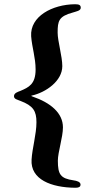

<svg xmlns="http://www.w3.org/2000/svg" viewBox="-20 -734 413 906"><path d="M335 152C348 152 360 150 360 137C360 124 342 119 327 117C266 108 253 90 253 24C253 -15 277 -87 277 -133C277 -200 220 -249 132 -279C129 -280 125 -282 130 -283C197 -298 274 -352 274 -422C274 -468 252 -540 252 -580C252 -635 257 -657 324 -675C339 -680 361 -683 361 -697C361 -710 354 -714 334 -714C227 -713 121 -657 127 -563C131 -510 148 -462 148 -406C148 -337 116 -322 76 -305C63 -300 46 -295 46 -280C46 -266 62 -264 76 -258C137 -235 152 -210 152 -157C152 -101 132 -34 129 19C123 113 222 151 335 152Z"/></svg>

Font: EB Garamond
Style: Bold
Weight: 700
Designer: Georg Duffner and Octavio Pardo
Foundry: Georg Duffner
Version: Version 1.000;PS 001.000;hotconv 1.0.88;makeotf.lib2.5.64775